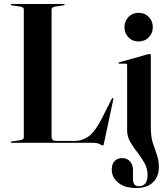

<svg xmlns="http://www.w3.org/2000/svg" viewBox="-20 -720 836 968"><path d="M300 -693 259.5 -687Q240 -684 240 -673V-30Q240 -9.5 264.5 -9.5H358Q394 -9.5 426.5 -32.2Q459 -55 494.5 -125L543.5 -222Q546 -226.5 548.5 -226Q552 -225 551 -218L504 3Q502.5 10 501.8 11.8Q501 13.5 499.5 13.5Q495 13.5 482.8 6.8Q470.5 0 447.5 0H39Q34 0 34 -3Q34 -6 40 -7L80.5 -13Q100 -16 100 -27V-673Q100 -684 80.5 -687L40 -693Q34 -694 34 -697Q34 -700 39 -700H301Q306 -700 306 -697Q306 -694 300 -693ZM678.5 -511Q647 -511 627.2 -532Q607.5 -553 607.5 -583Q607.5 -613.5 627.5 -634.5Q647.5 -655.5 678.5 -655.5Q710 -655.5 730.2 -634.5Q750.5 -613.5 750.5 -583Q750.5 -553 730.2 -532Q710 -511 678.5 -511ZM740.5 -75.5Q740.5 -31 750.5 0.5Q760.5 32 770.8 60.2Q781 88.5 781 122.5Q781 170.5 751.2 199.2Q721.5 228 668 228Q608.5 228 576 201Q543.5 174 543.5 136Q543.5 106.5 558 91.8Q572.5 77 596 77Q620 77 635.2 93.5Q650.5 110 650.5 136.5V182Q650.5 219 679 219Q724 219 724 162Q724 130 708.5 102.2Q693 74.5 672.5 48.2Q652 22 636.5 -4.8Q621 -31.5 621 -61.5V-392Q621 -399 614.5 -399H582Q577.5 -399 577.5 -402.5Q577.5 -405 581.5 -406L724 -446Q732 -448 735 -448Q740.5 -448 740.5 -441.5Z"/></svg>

Font: Fraunces 144pt S000 SemiBold
Style: Regular
Weight: 600
Version: Version 1.000; ttfautohint (v1.8.3)